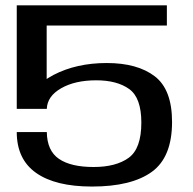

<svg xmlns="http://www.w3.org/2000/svg" viewBox="-20 -695 726 722"><path d="M326 6.5Q474 6.5 550.5 -48.5Q627 -103.5 627 -236.5Q627 -358.5 561.8 -408.2Q496.5 -458 381.5 -458Q267.5 -458 181.2 -413.2Q95 -368.5 88.5 -288.5L156 -285.5Q157.5 -333 209.8 -363Q262 -393 342 -393Q420 -393 465.8 -360.2Q511.5 -327.5 511.5 -234Q511.5 -136 463.8 -101.5Q416 -67 332 -67Q246.5 -67 201.8 -97.5Q157 -128 156 -198.5H43Q43 -96 115.8 -44.8Q188.5 6.5 326 6.5ZM43 -285.5H155.5V-599H607.5V-675H43Z"/></svg>

Font: Anybody Expanded
Style: Regular
Weight: 400
Width: 7
Version: Version 1.113;gftools[0.9.25]